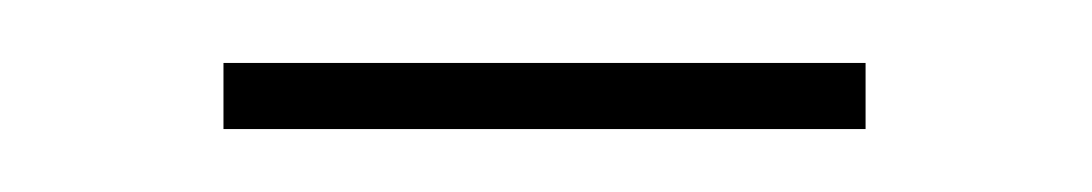

<svg xmlns="http://www.w3.org/2000/svg" viewBox="-20 -231 347 61"><path d="M51 -211H255V-190H51Z"/></svg>

Font: Genos ExtraLight
Style: Regular
Weight: 250
Designer: Robert E. Leuschke
Foundry: Robert E. Leuschke
Version: Version 1.010